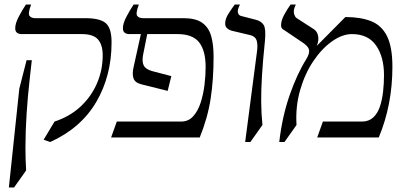

<svg xmlns="http://www.w3.org/2000/svg" viewBox="-20 -605 1784 845"><path d="M201 20 172 10 220 -70Q287 -92 334 -135.5Q381 -179 406.5 -237.5Q432 -296 432 -362Q432 -407 411.5 -431Q391 -455 340 -455H74Q64 -455 55.5 -460.5Q47 -466 47 -481Q47 -502 62.5 -531.5Q78 -561 94 -585H117Q102 -545 110 -535Q118 -525 135 -525H356Q419 -525 445 -503.5Q471 -482 471 -419Q471 -271 403.5 -156Q336 -41 201 20ZM19 220 65 -215 97 -340H120L111 -260Q102 -181 97 -103.5Q92 -26 92 45Q92 97 95 145L42 220Z M788 -525Q841 -525 869.5 -505Q898 -485 909 -447.5Q920 -410 920 -355Q920 -255 907 -170.5Q894 -86 859 0H469L494 -70H777Q809 -70 830 -93Q851 -116 863 -153Q875 -190 880 -231.5Q885 -273 885 -310Q885 -382 856.5 -418.5Q828 -455 761 -455H628L610 -365Q604 -334 612.5 -317Q621 -300 650 -292L734 -270L718 -205L602 -234Q574 -241 567.5 -260.5Q561 -280 568 -310L600 -455H548Q538 -455 529.5 -460.5Q521 -466 521 -481Q521 -502 536.5 -531.5Q552 -561 568 -585H591Q576 -545 584 -535Q592 -525 609 -525Z M1040 -535 1106 -518Q1130 -512 1140.5 -495Q1151 -478 1146 -425Q1137 -338 1133 -273Q1129 -208 1129.5 -156.5Q1130 -105 1135 -55L1082 20H1059L1111 -378Q1115 -407 1110 -425.5Q1105 -444 1083 -450L999 -470Q988 -473 979.5 -480.5Q971 -488 971 -501Q971 -522 985 -544Q999 -566 1013 -585H1036Q1024 -561 1027 -549.5Q1030 -538 1040 -535Z M1209 20Q1222 -92 1254.5 -185.5Q1287 -279 1327 -343Q1342 -367 1340.5 -383Q1339 -399 1316 -415L1245 -463Q1235 -470 1226 -475.5Q1217 -481 1217 -494Q1217 -515 1231 -540.5Q1245 -566 1259 -585H1282Q1270 -561 1274 -545.5Q1278 -530 1286 -525L1359 -478Q1376 -468 1380 -447Q1384 -426 1374 -403L1500 -530Q1568 -530 1614 -511.5Q1660 -493 1683.5 -445.5Q1707 -398 1707 -311Q1707 -144 1647 0H1376L1401 -70H1573Q1603 -70 1622.5 -88Q1642 -106 1652 -136Q1662 -166 1666 -202Q1670 -238 1670 -274Q1670 -355 1635 -405Q1600 -455 1529 -455Q1486 -455 1440.5 -422.5Q1395 -390 1358 -334.5Q1321 -279 1300.5 -207Q1280 -135 1285 -55L1232 20Z"/></svg>

Font: Bona Nova
Style: Italic
Weight: 400
Italic angle: -4°
Designer: Mateusz Machalski
Foundry: Capitalics
Version: Version 4.001; ttfautohint (v1.8.3)